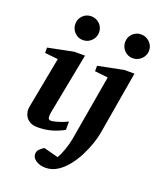

<svg xmlns="http://www.w3.org/2000/svg" viewBox="-172 -844 973 1177"><g transform="rotate(20 314.0 -255.5)"><path d="M294.9 -663.1Q294.9 -630.9 272 -607.9Q249 -585 216.8 -585Q184.6 -585 162.4 -607.9Q140.1 -630.9 140.1 -663.1Q140.1 -695.3 162.4 -717.8Q184.6 -740.2 216.8 -740.2Q249 -740.2 272 -717.8Q294.9 -695.3 294.9 -663.1ZM308.1 -32.2Q263.2 -8.3 222.9 2Q182.6 12.2 139.2 12.2Q102.5 12.2 81.3 -3.4Q60.1 -19 52.5 -42.7Q44.9 -66.4 49.8 -90.8L112.8 -422.9L26.9 -432.1V-466.8L191.9 -500H262.2L185.1 -99.1Q181.6 -81.1 183.8 -67.1Q186 -53.2 204.1 -53.2Q209.5 -53.2 227.3 -57.4Q245.1 -61.5 267.3 -69.3Q289.6 -77.1 308.1 -86.9ZM621.1 -663.1Q621.1 -630.9 597.7 -607.9Q574.2 -585 542 -585Q509.8 -585 487.3 -607.9Q464.8 -630.9 464.8 -663.1Q464.8 -695.3 487.3 -717.8Q509.8 -740.2 542 -740.2Q574.2 -740.2 597.7 -717.8Q621.1 -695.3 621.1 -663.1ZM585 -500 514.2 -84Q508.8 -53.7 494.9 -13.2Q481 27.3 459.5 69.6Q438 111.8 409.2 147.9Q380.4 184.1 345 206.5Q309.6 229 268.1 229Q232.9 229 207 212.4Q181.2 195.8 181.2 170.9Q181.2 152.3 193.1 140.1Q205.1 127.9 222.2 117.2L316.9 142.1Q330.6 120.6 344.5 81.8Q358.4 43 365.2 5.9L439 -421.9L353 -431.2V-466.8L519 -500Z"/></g></svg>

Font: Charis
Style: Bold Italic
Weight: 700
Italic angle: -11°
Designer: Walt Agee, Miriam Martin, Annie Olsen, Victor Gaultney, Lorna Priest, Alan Ward, Bob Hallissy, Martin Hosken, Sharon Cor
Foundry: SIL Global
Version: Version 7.000